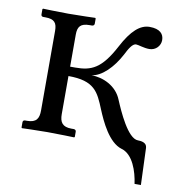

<svg xmlns="http://www.w3.org/2000/svg" viewBox="-68 -495 634 685"><g transform="rotate(10 249.0 -152.5)"><path d="M90 -72C90 -43 81 -27 47 -27H40C35 -27 32 -24 32 -19V0L34 2C34 2 90 0 126 0C165 0 223 2 223 2L225 0V-19C225 -24 221 -27 216 -27H208C175 -27 165 -43 165 -72V-210C260 -210 276 -172 300 -113C317 -72 349 -1 397 13C439 25 458 84 464 128H487L482 -6C481 -25 460 -27 449 -27C412 -27 372 -119 356 -157C337 -206 286 -227 246 -227C282 -232 320 -269 347 -320C358 -342 370 -363 383 -363C392 -363 412 -355 432 -355C456 -355 472 -374 472 -394C472 -416 458 -433 420 -433C386 -433 355 -406 323 -345C277 -258 241 -244 184 -244H165V-360C165 -389 175 -402 208 -402H216C221 -402 225 -405 225 -410V-429L223 -431C223 -431 165 -429 126 -429C90 -429 34 -431 34 -431L32 -429V-410C32 -405 35 -402 40 -402H47C81 -402 90 -389 90 -360Z"/></g></svg>

Font: Libertinus Serif Display
Style: Regular
Weight: 400
Designer: Philipp H. Poll
Foundry: Khaled Hosny
Version: Version 6.1